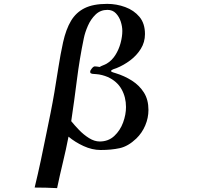

<svg xmlns="http://www.w3.org/2000/svg" viewBox="-20 -775 1040 992"><path d="M631 -222Q631 -273 608 -314Q585 -355 537 -377Q523 -383 507.5 -387Q492 -391 477 -392Q470 -393 463 -393Q456 -393 450 -396Q447 -397 446.5 -400Q446 -403 446 -405Q446 -411 454.5 -421.5Q463 -432 470 -432Q476 -432 482 -431Q488 -430 495 -429Q503 -434 512.5 -437.5Q522 -441 531 -446Q558 -462 576 -490.5Q594 -519 603 -552.5Q612 -586 612 -615Q612 -638 604 -663Q596 -688 579 -706Q562 -724 535 -724Q499 -724 474 -700Q449 -676 434 -641.5Q419 -607 413 -577Q391 -471 377.5 -363.5Q364 -256 348 -149Q364 -129 388 -104Q412 -79 440 -61.5Q468 -44 495 -44Q540 -44 570.5 -72.5Q601 -101 616 -142Q631 -183 631 -222ZM747 -207Q747 -166 730.5 -127Q714 -88 684 -59Q642 -19 598.5 -9.5Q555 0 500 0Q456 0 411.5 -20.5Q367 -41 334 -69Q321 -2 305 64Q289 130 275 197Q218 194 159 194Q176 124 191 53.5Q206 -17 220 -87Q231 -140 241.5 -192.5Q252 -245 261 -298Q272 -363 282 -428Q292 -493 306 -557Q321 -624 347 -667.5Q373 -711 417.5 -733Q462 -755 534 -755Q582 -755 627 -738.5Q672 -722 700.5 -688Q729 -654 729 -599Q729 -557 707.5 -522.5Q686 -488 652.5 -463Q619 -438 582 -423Q578 -422 566 -417.5Q554 -413 554 -408Q554 -404 564 -401Q574 -398 577 -397Q623 -383 661.5 -358.5Q700 -334 723.5 -297Q747 -260 747 -207Z"/></svg>

Font: Kaisei Opti
Style: Bold
Weight: 700
Designer: Font-Kai, 金井和夫
Foundry: KAZUO KANAI
Version: Version 5.003